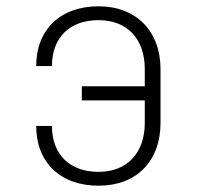

<svg xmlns="http://www.w3.org/2000/svg" viewBox="-20 -580 640 610"><path d="M293 10C414 10 490 -68 490 -190V-360C490 -481 413 -560 293 -560C172 -560 95 -486 95 -370H145C145 -460 201 -516 293 -516C384 -516 440 -457 440 -360V-306H240V-261H440V-190C440 -94 384 -34 293 -34C201 -34 145 -90 145 -180H95C95 -64 172 10 293 10Z"/></svg>

Font: JetBrains Mono Thin
Style: Regular
Weight: 100
Monospace: yes
Designer: Philipp Nurullin, Konstantin Bulenkov
Foundry: JetBrains
Version: Version 2.305